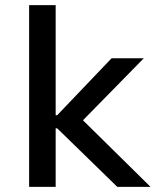

<svg xmlns="http://www.w3.org/2000/svg" viewBox="-20 -725 605 745"><path d="M93 0V-705H196V-278H202L413 -499H538L280 -236L284 -276L564 0H435L202 -227H196V0Z"/></svg>

Font: Nunito Sans 12pt ExtraLight 6pt Medium
Style: Regular
Weight: 500
Version: Version 3.101;gftools[0.9.27]